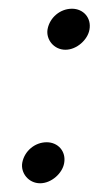

<svg xmlns="http://www.w3.org/2000/svg" viewBox="-20 -401 226 440"><path d="M31 -28C27 -5 45 19 72 19C98 19 123 -4 127 -27C132 -54 113 -75 87 -75C60 -75 36 -55 31 -28ZM89 -334C85 -311 103 -287 130 -287C156 -287 181 -310 185 -333C190 -360 171 -381 145 -381C118 -381 94 -361 89 -334Z"/></svg>

Font: Snowfall
Style: Obl
Weight: 400
Designer: Jasper
Foundry: Cannot Into Space Fonts
Version: Version 0.9